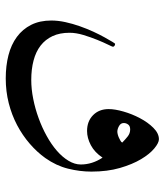

<svg xmlns="http://www.w3.org/2000/svg" viewBox="28 -497 576 672"><g transform="rotate(90 316.0 -161.0)"><path d="M580.6 -192.9Q580.6 -152.3 570.3 -111.1Q560.1 -69.8 533.2 -31.7Q512.7 -2.9 483.2 22.7Q453.6 48.3 418 67.1Q382.3 85.9 341.1 96.4Q299.8 106.9 254.4 106.9Q210.4 106.9 173.3 97.4Q136.2 87.9 109.1 67.9Q82 47.9 66.9 17.8Q51.8 -12.2 51.8 -52.7Q51.8 -76.2 57.4 -101.8Q63 -127.4 71.8 -152.3Q80.6 -177.2 90.8 -199.5Q101.1 -221.7 110.6 -238.8Q120.1 -255.9 126.2 -265.9Q132.3 -275.9 133.3 -275.9Q137.2 -275.9 140.4 -273.7Q143.6 -271.5 143.6 -268.1Q143.6 -266.1 136 -250.7Q128.4 -235.4 119.4 -213.1Q110.4 -190.9 102.5 -165Q94.7 -139.2 94.7 -116.2Q94.7 -82 106.4 -56.9Q118.2 -31.7 139.6 -15.1Q161.1 1.5 191.7 9.5Q222.2 17.6 259.8 17.6Q292 17.6 326.2 10.7Q360.4 3.9 393.3 -8.1Q426.3 -20 455.8 -36.4Q485.4 -52.7 507.6 -72Q529.8 -91.3 542.7 -112.8Q555.7 -134.3 555.7 -155.8Q555.7 -195.8 531.7 -231.9Q513.2 -204.1 488 -190.9Q462.9 -177.7 438.5 -177.7Q404.3 -177.7 383.1 -198.7Q361.8 -219.7 361.8 -253.4Q361.8 -275.4 370.4 -305.2Q378.9 -335 393.6 -362.8Q408.2 -390.6 427.5 -409.9Q446.8 -429.2 467.3 -429.2Q480 -429.2 499.5 -413.1Q519 -397 537.1 -366.7Q555.2 -336.4 567.9 -292.7Q580.6 -249 580.6 -192.9ZM479 -300.8Q469.2 -310.5 458 -319.6Q446.8 -328.6 433.1 -328.6Q420.9 -328.6 415.8 -321.5Q410.6 -314.5 410.6 -306.2Q410.6 -295.4 421.1 -289.6Q431.6 -283.7 440.9 -283.7Q444.8 -283.7 450.7 -285.2Q456.5 -286.6 462.2 -289.3Q467.8 -292 472.7 -294.7Q477.5 -297.4 479 -300.8Z"/></g></svg>

Font: Accordance
Style: Regular
Weight: 400
Version: Version 1.1 (build May 11, 2018) Miklal Software Solutions, 